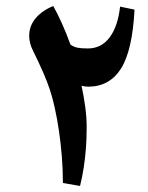

<svg xmlns="http://www.w3.org/2000/svg" viewBox="-20 -753 493 638"><path d="M246 -135 189 -145Q189 -190 185.5 -233Q182 -276 176 -317.5Q170 -359 161 -399Q154 -430 145.5 -455.5Q137 -481 124 -511Q111 -541 90 -584Q77 -609 77 -634Q77 -667 98.5 -692.5Q120 -718 157 -733Q188 -677 214 -605Q225 -597 237.5 -594.5Q250 -592 272 -592Q317 -592 344.5 -629Q372 -666 379 -731L427 -721Q420 -585 382 -525Q344 -465 273 -465Q263 -465 251 -468Q259 -430 263.5 -396Q268 -362 268 -331Q268 -293 265.5 -260.5Q263 -228 258.5 -198Q254 -168 246 -135Z"/></svg>

Font: Noto Naskh Arabic UI
Style: Regular
Weight: 400
Designer: Monotype Design Team, David Williams, Mohamad Dakak and Nizar Qandah
Foundry: Monotype Imaging Inc.
Version: Version 2.014